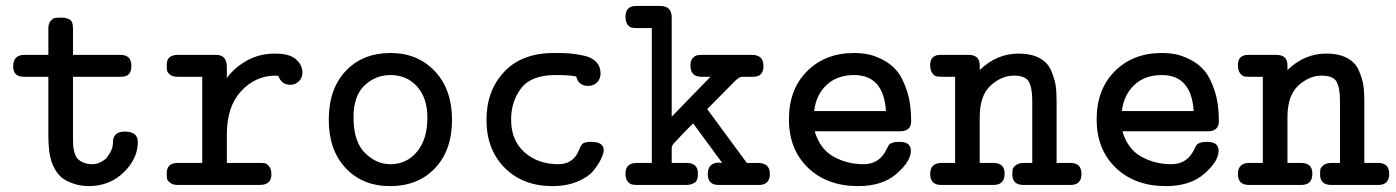

<svg xmlns="http://www.w3.org/2000/svg" viewBox="-20 -631 4764 655"><path d="M24.9 -403.8Q24.9 -443.8 63 -443.8H145V-534.2Q145 -551.3 153.1 -560.1Q161.1 -568.8 168 -569.8Q174.8 -570.8 187 -570.8H191.9Q198.7 -570.8 203.4 -569.8Q208 -568.8 215.1 -565.9Q222.2 -563 225.6 -554.9Q229 -546.9 229 -534.2V-443.8H391.1Q428.2 -443.8 428.2 -405.8Q428.2 -369.1 394 -369.1Q393.6 -369.1 393.1 -369.1H229V-162.1Q229 -146 229.5 -136.5Q230 -127 233.4 -113Q236.8 -99.1 243.4 -91.1Q250 -83 263.4 -76.9Q276.9 -70.8 295.9 -70.8Q317.9 -70.8 341.8 -89.8Q355 -106.9 360.1 -119.4Q365.2 -131.8 365.2 -142.8Q365.2 -153.8 367.2 -159.2Q374 -182.1 405.8 -182.1Q449.7 -182.1 450.2 -147Q450.2 -89.8 402.1 -43Q354 3.9 282.2 3.9Q264.2 3.9 246.6 0Q229 -3.9 207 -14.4Q185.1 -24.9 168.9 -51Q152.8 -77.1 147.9 -115.2Q145 -140.1 145 -165V-369.1H63Q62.5 -369.1 62 -369.1Q24.9 -369.1 24.9 -403.8Z M548.8 -40Q548.8 -75.2 586.9 -75.2H669.9V-369.1H586.9Q568.8 -369.1 559.8 -376.5Q550.8 -383.8 549.8 -390.9Q548.8 -397.9 548.8 -410.2Q548.8 -443.8 586.9 -443.8Q587.4 -443.8 587.9 -443.8H717.8Q753.9 -443.8 753.9 -401.9V-365.2Q780.8 -401.4 823.2 -424.8Q865.7 -448.2 918 -448.2Q967.8 -448.2 989.7 -428.7Q1011.7 -409.2 1011.7 -383.8Q1011.7 -365.7 999.8 -353.8Q987.8 -341.8 970.7 -341.8Q939.9 -341.8 929.7 -372.1Q928.7 -372.1 924.8 -372.6Q920.9 -373 919.9 -373Q852.1 -373 803 -320.6Q753.9 -268.1 753.9 -172.9V-75.2H866.7Q876.5 -75.2 883.3 -74.2Q890.1 -73.2 897.9 -63.7Q905.8 -54.2 905.8 -36.1Q905.8 0 865.7 0H586.9Q569.8 0 560.3 -7.6Q550.8 -15.1 549.8 -21.5Q548.8 -27.8 548.8 -40Z M1101.6 -222.2Q1101.6 -328.1 1159.7 -389.2Q1217.8 -450.2 1312 -450.2Q1404.8 -450.2 1463.4 -388.2Q1522 -326.2 1522 -222.2Q1522 -118.2 1463.9 -57.1Q1405.8 3.9 1311 3.9Q1216.8 3.9 1159.2 -57.6Q1101.6 -119.1 1101.6 -222.2ZM1186 -231Q1186 -147.9 1224.9 -109.4Q1263.7 -70.8 1312 -70.8Q1367.2 -70.8 1402.6 -113.3Q1438 -155.8 1438 -230Q1438 -296.9 1402.8 -335.9Q1367.7 -375 1312 -375Q1261.2 -375 1223.6 -339.6Q1186 -304.2 1186 -231Z M1639.6 -222.2Q1639.6 -321.3 1699.7 -385.7Q1759.8 -450.2 1869.6 -450.2H1876.5Q1906.2 -450.2 1926 -448.5Q1945.8 -446.8 1972.7 -440.9Q1999.5 -435.1 2014.2 -419.4Q2028.8 -403.8 2028.8 -379.9Q2028.8 -361.8 2016.8 -349.9Q2004.9 -337.9 1986.8 -337.9Q1953.6 -337.9 1945.8 -370.1Q1924.8 -375 1874.5 -375Q1792.5 -375 1758.1 -330.1Q1723.6 -285.2 1723.6 -223.1Q1723.6 -151.4 1769.8 -111.1Q1815.9 -70.8 1884.8 -70.8Q1936.5 -70.8 1955.6 -120.1Q1962.4 -138.2 1970.5 -142.6Q1978.5 -147 1993.7 -147H1997.6Q2039.6 -147 2039.6 -118.2Q2039.6 -108.4 2031.2 -90.1Q2022.9 -71.8 2004.9 -49.3Q1986.8 -26.9 1949.7 -11.5Q1912.6 3.9 1864.7 3.9Q1763.7 3.9 1701.7 -58.6Q1639.6 -121.1 1639.6 -222.2Z M2113.8 -39.6Q2113.8 -75.2 2153.8 -75.2Q2153.8 -75.2 2203.6 -75.2V-535.2H2153.8Q2141.6 -535.2 2134 -537.1Q2126.5 -539.1 2120.1 -548.1Q2113.8 -557.1 2113.8 -575.2Q2114.7 -610.8 2150.4 -610.8Q2150.9 -610.8 2151.4 -610.8H2231.4Q2271.5 -610.8 2271.5 -571.8V-232.9L2403.8 -369.1H2372.6Q2335.4 -369.1 2335.4 -408.2Q2335.4 -424.3 2343 -432.6Q2350.6 -440.9 2358.2 -442.4Q2365.7 -443.8 2376.5 -443.8H2545.4Q2584.5 -443.8 2584.5 -405.8Q2584.5 -369.1 2549.8 -369.1Q2549.3 -369.1 2548.8 -369.1H2511.7Q2500.5 -368.2 2485.8 -353Q2483.9 -351.1 2392.6 -258.8L2527.8 -75.2H2564.5Q2606.4 -75.2 2606.4 -38.1Q2606.4 0 2568.8 0H2431.6Q2394.5 0 2394.5 -37.1Q2394.5 -76.2 2433.6 -76.2Q2435.5 -76.2 2438.5 -75.7Q2441.4 -75.2 2443.8 -75.2L2344.7 -210Q2335 -200.2 2325.2 -190.7Q2315.4 -181.2 2309.6 -174.6Q2303.7 -168 2297.6 -161.9Q2291.5 -155.8 2288.6 -152.3Q2285.6 -148.9 2282.2 -145.5Q2278.8 -142.1 2277.1 -140.1Q2275.4 -138.2 2274.4 -136Q2273.4 -133.8 2272.9 -132.3Q2272.5 -130.9 2272 -129.4Q2271.5 -127.9 2271.5 -125V-75.2H2321.8Q2361.8 -75.2 2360.8 -38.1Q2360.8 -36.6 2360.8 -34.7Q2360.8 -14.6 2349.6 -7.8Q2337.4 0 2320.8 0H2153.8Q2142.6 0 2135 -2Q2127.4 -3.9 2120.6 -12.9Q2113.8 -22 2113.8 -39.6Z M2671.4 -224.1Q2671.4 -326.2 2733.4 -388.2Q2795.4 -450.2 2893.6 -450.2Q2917.5 -450.2 2939.9 -446Q2962.4 -441.9 2991 -427.5Q3019.5 -413.1 3039.6 -389.2Q3059.6 -365.2 3074 -321Q3088.4 -276.9 3088.4 -217.8Q3088.4 -183.1 3050.3 -183.1Q3049.8 -183.1 3049.3 -183.1H2759.3Q2777.3 -122.1 2824 -96.4Q2870.6 -70.8 2926.3 -70.8Q2974.1 -70.8 2998.5 -110.8Q3001.5 -115.7 3006.6 -126Q3011.7 -136.2 3014.2 -138.7Q3016.6 -141.1 3024.7 -144Q3032.7 -147 3046.4 -147H3049.3Q3087.4 -147 3087.4 -116.2Q3087.4 -81.1 3039.1 -38.6Q2990.7 3.9 2907.7 3.9Q2801.8 3.9 2736.6 -58.6Q2671.4 -121.1 2671.4 -224.1ZM2757.3 -252H3002.4Q2994.6 -375 2893.6 -375Q2836.4 -375 2800.3 -341.6Q2764.2 -308.1 2757.3 -252Z M3153.3 -37.1Q3153.3 -75.2 3192.4 -75.2Q3192.4 -75.2 3238.3 -75.2V-369.1H3193.4Q3181.2 -369.1 3174.3 -370.6Q3167.5 -372.1 3160.4 -381.6Q3153.3 -391.1 3153.3 -409.2Q3153.3 -443.8 3188.5 -443.8Q3189 -443.8 3189.5 -443.8H3284.2Q3322.3 -443.8 3322.3 -408.2V-392.1Q3380.4 -448.2 3454.6 -448.2Q3497.6 -448.2 3525.9 -433.1Q3554.2 -418 3565.9 -390.4Q3577.6 -362.8 3581.1 -340.8Q3584.5 -318.8 3584.5 -288.1V-75.2H3631.3Q3669.4 -75.2 3669.4 -38.1Q3669.4 0 3632.3 0H3472.7Q3433.6 0 3433.6 -35.2Q3433.6 -47.4 3434.6 -53.2Q3435.5 -59.1 3445.1 -67.1Q3454.6 -75.2 3473.6 -75.2H3501.5V-287.1Q3501.5 -331.1 3490 -352.1Q3478.5 -373 3438.5 -373Q3396.5 -373 3359.4 -339.1Q3322.3 -305.2 3322.3 -231V-75.2H3368.7Q3407.7 -75.2 3407.2 -38.1Q3407.2 0 3368.7 0H3191.4Q3153.3 0 3153.3 -37.1Z M3721.2 -224.1Q3721.2 -326.2 3783.2 -388.2Q3845.2 -450.2 3943.4 -450.2Q3967.3 -450.2 3989.7 -446Q4012.2 -441.9 4040.8 -427.5Q4069.3 -413.1 4089.4 -389.2Q4109.4 -365.2 4123.8 -321Q4138.2 -276.9 4138.2 -217.8Q4138.2 -183.1 4100.1 -183.1Q4099.6 -183.1 4099.1 -183.1H3809.1Q3827.1 -122.1 3873.8 -96.4Q3920.4 -70.8 3976.1 -70.8Q4023.9 -70.8 4048.3 -110.8Q4051.3 -115.7 4056.4 -126Q4061.5 -136.2 4064 -138.7Q4066.4 -141.1 4074.5 -144Q4082.5 -147 4096.2 -147H4099.1Q4137.2 -147 4137.2 -116.2Q4137.2 -81.1 4088.9 -38.6Q4040.5 3.9 3957.5 3.9Q3851.6 3.9 3786.4 -58.6Q3721.2 -121.1 3721.2 -224.1ZM3807.1 -252H4052.2Q4044.4 -375 3943.4 -375Q3886.2 -375 3850.1 -341.6Q3814 -308.1 3807.1 -252Z M4203.1 -37.1Q4203.1 -75.2 4242.2 -75.2Q4242.2 -75.2 4288.1 -75.2V-369.1H4243.2Q4231 -369.1 4224.1 -370.6Q4217.3 -372.1 4210.2 -381.6Q4203.1 -391.1 4203.1 -409.2Q4203.1 -443.8 4238.3 -443.8Q4238.8 -443.8 4239.3 -443.8H4334Q4372.1 -443.8 4372.1 -408.2V-392.1Q4430.2 -448.2 4504.4 -448.2Q4547.4 -448.2 4575.7 -433.1Q4604 -418 4615.7 -390.4Q4627.4 -362.8 4630.9 -340.8Q4634.3 -318.8 4634.3 -288.1V-75.2H4681.2Q4719.2 -75.2 4719.2 -38.1Q4719.2 0 4682.1 0H4522.5Q4483.4 0 4483.4 -35.2Q4483.4 -47.4 4484.4 -53.2Q4485.4 -59.1 4494.9 -67.1Q4504.4 -75.2 4523.4 -75.2H4551.3V-287.1Q4551.3 -331.1 4539.8 -352.1Q4528.3 -373 4488.3 -373Q4446.3 -373 4409.2 -339.1Q4372.1 -305.2 4372.1 -231V-75.2H4418.5Q4457.5 -75.2 4457 -38.1Q4457 0 4418.5 0H4241.2Q4203.1 0 4203.1 -37.1Z"/></svg>

Font: CMU Typewriter Text
Style: Bold
Weight: 700
Version: Version 0.7.0